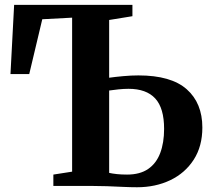

<svg xmlns="http://www.w3.org/2000/svg" viewBox="-20 -763 868 788"><path d="M542.5 5.5Q516.5 5.5 484.8 4Q453 2.5 419 1.2Q385 0 351 0H199V-46.5L276 -58.5V-690.5L153.5 -684L100 -459H23L38 -743H523.5V-696.5L428 -681V-444Q453 -447.5 485.8 -450.5Q518.5 -453.5 548 -453.5Q682 -453.5 746.2 -396.8Q810.5 -340 810.5 -239.5Q810.5 -162.5 775 -107.5Q739.5 -52.5 678.8 -23.5Q618 5.5 542.5 5.5ZM501.5 -46.5Q554.5 -46.5 588 -69.5Q621.5 -92.5 637.5 -134.8Q653.5 -177 653.5 -234Q653.5 -319.5 617 -359Q580.5 -398.5 507.5 -398.5Q488 -398.5 466 -396.2Q444 -394 428 -391.5V-53.5Q441 -50.5 459.5 -48.5Q478 -46.5 501.5 -46.5Z"/></svg>

Font: Merriweather 60pt
Style: Bold
Weight: 700
Version: Version 2.100